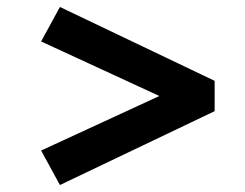

<svg xmlns="http://www.w3.org/2000/svg" viewBox="-20 -529 702 551"><path d="M152 2 98 -97 523 -293V-214L98 -410L152 -509L596 -297V-210Z"/></svg>

Font: Lexend Giga Medium
Style: Regular
Weight: 500
Designer: Bonnie Shaver-Troup, Thomas Jockin
Foundry: Lexend
Version: Version 1.007